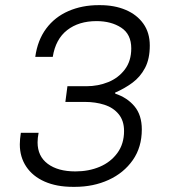

<svg xmlns="http://www.w3.org/2000/svg" viewBox="-20 -716 655 746"><path d="M263 10Q200 10 153.5 -10.5Q107 -31 82 -68.5Q57 -106 57 -155Q57 -166 58 -176Q59 -186 61 -200H130Q128 -188 127 -180.5Q126 -173 126 -163Q126 -109 165.5 -79.5Q205 -50 273 -50Q325 -50 367.5 -68Q410 -86 436 -121.5Q462 -157 462 -207Q462 -247 441 -272.5Q420 -298 385.5 -309Q351 -320 310 -320H234L242 -381H316Q361 -381 400.5 -397Q440 -413 465 -446Q490 -479 490 -528Q490 -583 451 -608.5Q412 -634 355 -634Q286 -634 241 -599Q196 -564 185 -495H117Q126 -560 159.5 -605Q193 -650 246 -673Q299 -696 363 -696H369Q425 -696 468.5 -677.5Q512 -659 537 -624Q562 -589 562 -539Q562 -487 543.5 -452Q525 -417 494.5 -394.5Q464 -372 427 -356L428 -352Q474 -337 502.5 -303Q531 -269 531 -213Q531 -144 496 -94Q461 -44 402 -17Q343 10 271 10Z"/></svg>

Font: Chivo Medium ExtraLight
Style: Italic
Weight: 250
Italic angle: -8.05°
Version: Version 2.002